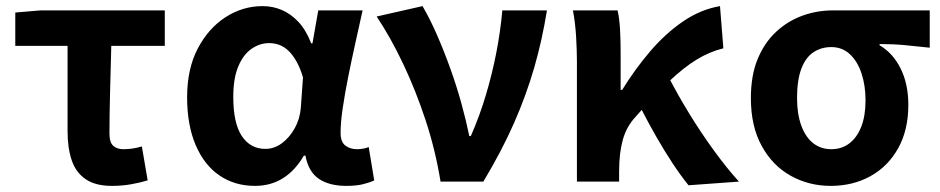

<svg xmlns="http://www.w3.org/2000/svg" viewBox="-20 -594 3074 628"><path d="M346 14Q292 14 260 -8Q228 -30 214.5 -70Q201 -110 201 -164V-444H30V-553L112 -560H519V-444H344Q342 -366 340 -291.5Q338 -217 338 -158Q338 -128 350.5 -117Q363 -106 383 -106Q398 -106 412.5 -108Q427 -110 444 -115L463 -4Q440 3 410 8.5Q380 14 346 14Z M814 14Q748 14 698 -20Q648 -54 620 -119.5Q592 -185 592 -276Q592 -369 627 -435.5Q662 -502 718 -538Q774 -574 839 -574Q872 -574 901.5 -561.5Q931 -549 956 -522.5Q981 -496 998 -452H1002L1021 -560H1166Q1155 -510 1142.5 -454Q1130 -398 1119 -343Q1108 -288 1101 -240.5Q1094 -193 1094 -159Q1094 -130 1109.5 -118Q1125 -106 1148 -106Q1157 -106 1166.5 -107.5Q1176 -109 1186 -113L1204 -4Q1190 3 1167.5 8.5Q1145 14 1113 14Q1057 14 1023 -9Q989 -32 979 -85H974Q916 14 814 14ZM848 -107Q877 -107 902 -125.5Q927 -144 944 -174.5Q961 -205 964 -242L971 -341Q962 -371 950 -392.5Q938 -414 924 -427.5Q910 -441 894 -447Q878 -453 860 -453Q830 -453 803 -434.5Q776 -416 759.5 -377Q743 -338 743 -277Q743 -191 771 -149Q799 -107 848 -107Z M1421 0Q1404 -104 1372 -201Q1340 -298 1299 -384.5Q1258 -471 1212 -540L1362 -574Q1386 -533 1409 -480.5Q1432 -428 1453 -369.5Q1474 -311 1489.5 -254.5Q1505 -198 1515 -149H1520Q1549 -215 1569.5 -284Q1590 -353 1603.5 -422.5Q1617 -492 1623 -560H1769Q1753 -461 1727 -371.5Q1701 -282 1661.5 -192Q1622 -102 1561 0Z M1867 0V-393Q1867 -426 1864.5 -471.5Q1862 -517 1854 -560H2000Q2006 -534 2008 -498Q2010 -462 2010 -423V-300H2015Q2057 -368 2106.5 -426Q2156 -484 2213.5 -523.5Q2271 -563 2335 -574L2346 -436Q2301 -425 2258.5 -399Q2216 -373 2168 -327.5Q2120 -282 2059 -212Q2029 -180 2017 -136.5Q2005 -93 2005 -33V0ZM2232 12Q2207 -19 2180.5 -59Q2154 -99 2126.5 -147Q2099 -195 2072 -248L2167 -342Q2195 -287 2233.5 -224Q2272 -161 2314.5 -102.5Q2357 -44 2397 0Z M2697 14Q2626 14 2566.5 -19Q2507 -52 2471.5 -116.5Q2436 -181 2436 -273Q2436 -347 2458 -400.5Q2480 -454 2518 -489.5Q2556 -525 2604 -542.5Q2652 -560 2704 -560H3021V-438Q2975 -443 2938 -446.5Q2901 -450 2857 -450V-446Q2901 -420 2926 -369.5Q2951 -319 2951 -251Q2951 -169 2918 -109.5Q2885 -50 2827.5 -18Q2770 14 2697 14ZM2699 -106Q2733 -106 2758 -125Q2783 -144 2797 -179.5Q2811 -215 2811 -266Q2811 -314 2798 -353.5Q2785 -393 2760 -416.5Q2735 -440 2699 -440Q2666 -440 2640.5 -423Q2615 -406 2601 -369Q2587 -332 2587 -273Q2587 -221 2601 -183Q2615 -145 2640 -125.5Q2665 -106 2699 -106Z"/></svg>

Font: Farlight84_Sys_V01
Style: Bold
Weight: 700
Designer: Monotype Design Team, Nadine Chahine and Nizar Qandah
Foundry: Monotype Imaging Inc.
Version: Version 2.004;October 31, 2024;FontCreator 14.0.0.2814 64-bi